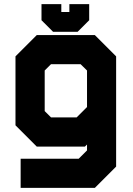

<svg xmlns="http://www.w3.org/2000/svg" viewBox="-20 -710 645 930"><path d="M80 200V59H361L401.5 18.5V-10L391.5 0H158L55 -103V-437L158 -540H439.5L542.5 -437V97L439.5 200ZM143 130H397.5L474.5 47V-399L405.5 -470H192L124 -402V-148L200.5 -71H373.5L474.5 -167V47L397.5 130H143ZM200.5 -71 124 -148V-402L192 -470H405.5L474.5 -399V-167L373.5 -71ZM227 -141.5H351.5L401.5 -191.5V-368.5L370.5 -399H227L196.5 -368.5V-172ZM237 -556 181 -612V-690H277V-652H316V-690H412V-612L356 -556ZM263 -600H331L364 -636V-649V-636L331 -600H263L230 -636V-649V-636Z"/></svg>

Font: Tourney Black
Style: Regular
Weight: 900
Version: Version 1.015